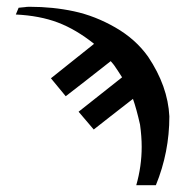

<svg xmlns="http://www.w3.org/2000/svg" viewBox="-20 -565 559 569"><path d="M35.2 -542Q38.1 -542.5 44.7 -543Q51.3 -543.5 54.2 -543.9Q58.1 -544.9 67.9 -544.9Q136.7 -544.9 199.2 -531.5Q261.7 -518.1 321.8 -483.6Q381.8 -449.2 418.9 -397Q477.5 -309.6 481.9 -220.2Q481.9 -113.8 441.9 -16.1H383.8Q399.9 -72.3 399.9 -129.9Q399.9 -160.6 395 -195.8Q384.3 -243.2 374 -272Q351.6 -254.9 306.2 -219.2Q260.7 -183.6 257.8 -181.2L212.9 -233.9L341.8 -335.9Q333 -349.1 330.1 -354Q326.7 -358.9 323.7 -363.5Q320.8 -368.2 319.3 -370.1Q317.9 -372.1 315.2 -375.5Q312.5 -378.9 308.1 -383.8Q283.7 -364.3 233.6 -325.4Q183.6 -286.6 174.8 -279.8L130.9 -333L258.8 -435.1Q205.1 -478 151.4 -498.3Q97.7 -518.6 26.9 -522Z"/></svg>

Font: Common Serif
Style: Bold
Weight: 700
Designer: Philipp H. Poll, Khaled Hosny
Foundry: Stefan Peev, Context Ltd.
Version: Version 1.026